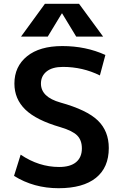

<svg xmlns="http://www.w3.org/2000/svg" viewBox="-20 -983 648 1013"><path d="M306 -912 232 -790H91L217 -963H397L524 -790H382L308 -912ZM507 -585Q416 -630 312 -630Q256 -630 226 -606Q196 -582 196 -542Q196 -471 299 -442Q439 -403 496.5 -347Q554 -291 554 -202Q554 -99 486 -44.5Q418 10 289 10Q158 10 54 -55L89 -167Q185 -102 292 -102Q351 -102 381.5 -127.5Q412 -153 412 -200Q412 -243 387.5 -268Q363 -293 299 -312Q171 -349 113.5 -405Q56 -461 56 -542Q56 -632 122.5 -686Q189 -740 309 -740Q433 -740 536 -693Z"/></svg>

Font: M PLUS 1p
Style: Bold
Weight: 700
Version: Version 1.062